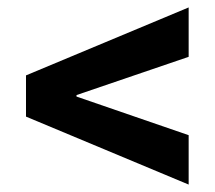

<svg xmlns="http://www.w3.org/2000/svg" viewBox="-20 -551 578 517"><path d="M488 -531 50 -348V-237L488 -54V-187L186 -291V-295L488 -398Z"/></svg>

Font: UULA Sans
Style: Bold
Weight: 700
Designer: Mohamed Gaber, Laura Garcia Mut
Foundry: Kief Type Foundry
Version: Version 3.006;hotconv 1.0.109;makeotfexe 2.5.65596